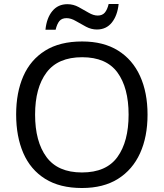

<svg xmlns="http://www.w3.org/2000/svg" viewBox="-20 -933 821 963"><path d="M720 -358Q720 -247 682.5 -164.5Q645 -82 572 -36Q499 10 391 10Q280 10 206.5 -36Q133 -82 97 -165Q61 -248 61 -359Q61 -469 97 -551Q133 -633 206.5 -679Q280 -725 392 -725Q499 -725 572 -679.5Q645 -634 682.5 -551.5Q720 -469 720 -358ZM156 -358Q156 -223 213 -145.5Q270 -68 391 -68Q513 -68 569 -145.5Q625 -223 625 -358Q625 -493 569 -569.5Q513 -646 392 -646Q271 -646 213.5 -569.5Q156 -493 156 -358ZM208 -784Q214 -843 242.5 -877.5Q271 -912 318 -912Q348 -912 374.5 -897.5Q401 -883 425 -869Q449 -855 470 -855Q493 -855 505.5 -869.5Q518 -884 525 -913H575Q569 -855 541 -820Q513 -785 466 -785Q438 -785 411.5 -799Q385 -813 360.5 -827.5Q336 -842 314 -842Q290 -842 278 -827.5Q266 -813 259 -784Z"/></svg>

Font: Noto Sans Tifinagh Adrar
Style: Regular
Weight: 400
Designer: JamraPatel
Foundry: JamraPatel LLC
Version: Version 2.006; ttfautohint (v1.8.4.7-5d5b)